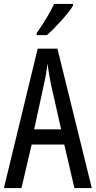

<svg xmlns="http://www.w3.org/2000/svg" viewBox="-20 -963 490 983"><path d="M354 -934V-943H257C236 -898 206 -848 168 -794V-783H220C261 -819 329 -892 354 -934ZM361 0H450L274 -714H173L0 0H90L142 -223H309ZM240 -535 293 -301H155L206 -536C214 -571 220 -607 223 -638C227 -607 233 -572 240 -535Z"/></svg>

Font: Noto Sans Devanagari ExtraCondensed
Style: Regular
Weight: 400
Width: 2
Designer: Jelle Bosma - Monotype Design Team
Foundry: Monotype Imaging Inc.
Version: Version 2.004